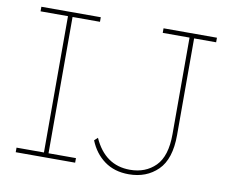

<svg xmlns="http://www.w3.org/2000/svg" viewBox="-78 -800 1100 910"><g transform="rotate(10 472.5 -345.0)"><path d="M50 0V-22H182V-678H50V-700H336V-678H204V-22H336V0ZM595 10Q526 10 478 -25Q430 -60 406 -120L422 -135Q477 -12 597 -12Q672 -12 719.5 -59.5Q767 -107 767 -213V-678H638V-700H895V-678H789V-213Q789 -97 734.5 -43.5Q680 10 595 10Z"/></g></svg>

Font: Lexend Thin
Style: Regular
Weight: 100
Designer: Bonnie Shaver-Troup, Thomas Jockin
Foundry: Lexend
Version: Version 1.007; ttfautohint (v1.8.3)